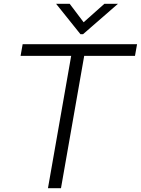

<svg xmlns="http://www.w3.org/2000/svg" viewBox="-20 -997 746 1017"><path d="M303 0H234L357 -701H89L100 -763H706L695 -701H426ZM420 -816H406L277 -977H349L423 -879L533 -977H605Z"/></svg>

Font: Open Sauce One Light Italic
Style: Regular
Weight: 300
Italic angle: -10°
Designer: Alfredo Marco Pradil
Foundry: Creative Sauce Fz LLC
Version: Version 1.477